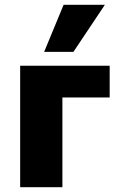

<svg xmlns="http://www.w3.org/2000/svg" viewBox="-20 -780 502 800"><path d="M64 0V-506H437V-374H240V0ZM164 -564 245 -760H417L286 -564Z"/></svg>

Font: Nunito Sans 7pt Condensed Black
Style: Regular
Weight: 900
Width: 3
Designer: Vernon Adams
Foundry: Vernon Adams
Version: Version 3.101;gftools[0.9.27]